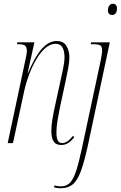

<svg xmlns="http://www.w3.org/2000/svg" viewBox="-20 -761 642 1021"><path d="M306 10Q277 10 265 -9Q253 -28 253 -64Q253 -92 258.5 -126Q264 -160 273 -200L304 -342Q308 -361 315.5 -396Q323 -431 323 -459Q323 -473 319.5 -489Q316 -505 306 -516.5Q296 -528 275 -528Q248 -528 222.5 -506.5Q197 -485 175 -448.5Q153 -412 136 -367.5Q119 -323 109 -278L49 0H21L115 -442Q119 -460 121 -471Q123 -482 123 -489Q123 -509 114 -517.5Q105 -526 79 -526H70L72 -536H163L127 -373H129Q167 -463 204 -503Q241 -543 281 -543Q318 -543 333.5 -516.5Q349 -490 349 -456Q349 -431 342.5 -397Q336 -363 328 -326L298 -186Q291 -151 285.5 -118Q280 -85 280 -57Q280 -29 287 -14.5Q294 0 311 0Q322 0 335.5 -7.5Q349 -15 368 -39L375 -31Q354 -6 338.5 2Q323 10 306 10ZM577 -681Q567 -681 560.5 -687Q554 -693 554 -705Q554 -721 561 -731Q568 -741 580 -741Q602 -741 602 -716Q602 -697 594 -689Q586 -681 577 -681ZM304 240Q291 240 282.5 238.5Q274 237 267 235L270 225Q285 230 304 230Q334 230 352.5 210.5Q371 191 385.5 146Q400 101 416 26L516 -442Q519 -458 521 -470Q523 -482 523 -493Q523 -514 512.5 -520Q502 -526 476 -526H462L465 -536H564L447 14Q428 101 409.5 150.5Q391 200 366 220Q341 240 304 240Z"/></svg>

Font: Noto Serif Display ExtraCondensed Thin
Style: Italic
Weight: 100
Width: 2
Italic angle: -12°
Designer: Monotype Design Team
Foundry: Monotype Imaging Inc.
Version: Version 2.009